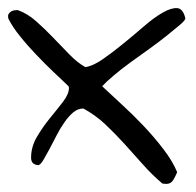

<svg xmlns="http://www.w3.org/2000/svg" viewBox="-22 -408 490 480"><path d="M383.8 50.8Q357.4 28.3 335 2.9Q312.5 -22.5 289.1 -48.3Q265.6 -74.2 241.2 -97.2Q216.8 -120.1 186.5 -136.7Q172.9 -136.7 161.6 -127.4Q150.4 -118.2 139.6 -103Q128.9 -87.9 119.6 -69.8Q110.4 -51.8 102.1 -36.1Q93.8 -20.5 86.9 -8.8Q80.1 2.9 74.2 4.9Q55.7 3.9 55.7 -13.7Q55.7 -41 70.3 -65.9Q85 -90.8 103 -112.8Q121.1 -134.8 135.7 -153.8Q150.4 -172.9 150.4 -188.5Q150.4 -189.5 149.9 -190.4Q149.4 -191.4 149.4 -192.4Q132.8 -208 111.3 -228.5Q89.8 -249 67.9 -272Q45.9 -294.9 27.3 -318.4Q9.8 -339.8 -1 -361.3Q-2.9 -369.1 -0.5 -373Q2 -377 5.9 -379.4Q9.8 -381.8 14.6 -382.3Q19.5 -382.8 22.5 -382.8Q46.9 -374 68.8 -354.5Q90.8 -335 111.3 -313.5Q131.8 -292 151.9 -271.5Q171.9 -251 191.4 -240.2Q210.9 -243.2 235.4 -260.3Q259.8 -277.3 286.1 -298.8Q312.5 -320.3 337.9 -342.3Q363.3 -364.3 384.8 -376.5Q406.2 -388.7 420.9 -387.7Q435.5 -386.7 441.4 -362.3Q441.4 -357.4 428.2 -346.2Q415 -335 395.5 -319.3Q376 -303.7 351.6 -286.1Q327.1 -268.6 304.2 -252Q281.2 -235.4 262.2 -219.2Q243.2 -203.1 233.4 -192.4Q253.9 -172.9 281.7 -147.5Q309.6 -122.1 336.9 -93.3Q364.3 -64.5 387.2 -34.2Q410.2 -3.9 420.9 22.5Q417 32.2 411.1 42Q405.3 51.8 393.6 51.8Q391.6 51.8 388.2 51.3Q384.8 50.8 383.8 50.8Z"/></svg>

Font: Indie Flower
Style: Regular
Weight: 400
Designer: Kimberly Geswein
Foundry: Kimberly Geswein
Version: Version 1.001 2010